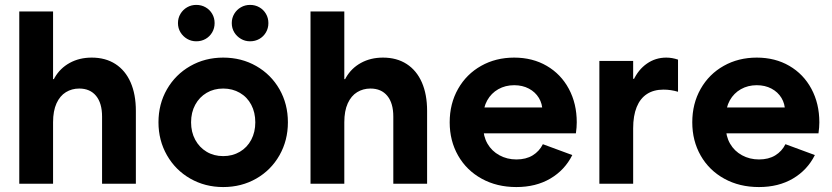

<svg xmlns="http://www.w3.org/2000/svg" viewBox="-20 -754 3416 788"><path d="M59.1 -707H197.8V0H59.1ZM305.2 -390.6Q274.9 -390.6 250.5 -375.7Q226.1 -360.8 211.9 -329.8Q197.8 -298.8 197.8 -252L182.1 -345.7V-429.2H213.4L182.1 -345.7Q182.1 -396.5 204.3 -435.3Q226.6 -474.1 266.1 -495.8Q305.7 -517.6 356.4 -517.6Q413.1 -517.6 453.9 -491.2Q494.6 -464.8 516.1 -415.8Q537.6 -366.7 537.6 -298.8V0H398.9V-275.4Q398.9 -330.6 374.3 -360.6Q349.6 -390.6 305.2 -390.6Z M630.4 -252Q630.4 -327.1 665.3 -387.7Q700.2 -448.2 760.9 -482.9Q821.7 -517.6 896 -517.6Q971.1 -517.6 1031.7 -482.9Q1092.3 -448.2 1127 -387.7Q1161.6 -327.1 1161.6 -252Q1161.6 -177.7 1127 -116.7Q1092.3 -55.7 1031.7 -21Q971.1 13.7 896 13.7Q821.7 13.7 760.9 -21Q700.2 -55.7 665.3 -116.7Q630.4 -177.7 630.4 -252ZM1027.8 -252Q1027.8 -292.5 1011.2 -324Q994.6 -355.5 964.4 -373Q934.1 -390.6 896 -390.6Q857.9 -390.6 828.1 -373Q798.3 -355.5 781.2 -324Q764.2 -292.5 764.2 -252Q764.2 -211.9 781.2 -180.4Q798.3 -148.9 828.1 -131.1Q857.8 -113.3 896 -113.3Q934.1 -113.3 964.3 -131Q994.6 -148.8 1011.2 -180.4Q1027.8 -211.9 1027.8 -252ZM710.4 -659.2Q710.4 -680.2 720.7 -697.3Q731 -714.4 748 -724.1Q765.1 -733.9 785.6 -733.9Q806.6 -733.9 823.7 -724.1Q840.8 -714.4 850.8 -697.3Q860.8 -680.2 860.8 -659.2Q860.8 -638.2 850.8 -621.1Q840.8 -604 823.7 -594.2Q806.6 -584.5 785.6 -584.5Q765.1 -584.5 748 -594.5Q731 -604.5 720.7 -621.3Q710.4 -638.2 710.4 -659.2ZM931.2 -659.2Q931.2 -680.2 941.4 -697.3Q951.7 -714.4 968.8 -724.1Q985.8 -733.9 1006.3 -733.9Q1027.3 -733.9 1044.4 -724.1Q1061.5 -714.4 1071.5 -697.3Q1081.5 -680.2 1081.5 -659.2Q1081.5 -638.2 1071.5 -621.1Q1061.5 -604 1044.4 -594.2Q1027.3 -584.5 1006.3 -584.5Q985.8 -584.5 968.8 -594.5Q951.7 -604.5 941.4 -621.3Q931.2 -638.2 931.2 -659.2Z M1254.4 -707H1393.1V0H1254.4ZM1500.5 -390.6Q1470.2 -390.6 1445.8 -375.7Q1421.4 -360.8 1407.2 -329.8Q1393.1 -298.8 1393.1 -252L1377.4 -345.7V-429.2H1408.7L1377.4 -345.7Q1377.4 -396.5 1399.7 -435.3Q1421.9 -474.1 1461.4 -495.8Q1501 -517.6 1551.8 -517.6Q1608.4 -517.6 1649.2 -491.2Q1689.9 -464.8 1711.4 -415.8Q1732.9 -366.7 1732.9 -298.8V0H1594.2V-275.4Q1594.2 -330.6 1569.6 -360.6Q1544.9 -390.6 1500.5 -390.6Z M1825.6 -252Q1825.6 -328.8 1860.1 -389.4Q1894.5 -449.9 1954.7 -483.7Q2014.8 -517.6 2090.3 -517.6Q2165.7 -517.6 2223.9 -483.7Q2282.1 -449.9 2314.6 -389.4Q2347.1 -328.8 2347.1 -252Q2347.1 -231.3 2343.6 -206.9H1907.1V-312.9H2213.2L2206.2 -298Q2206.2 -328.1 2191.6 -352.2Q2177 -376.3 2150.7 -390.3Q2124.3 -404.3 2090.3 -404.3Q2054 -404.3 2025 -387.9Q1996.1 -371.5 1979.6 -342Q1963.2 -312.5 1963.2 -273.7V-234.4Q1963.2 -194.8 1980.7 -164.3Q1998.3 -133.9 2029.7 -116.8Q2061.1 -99.6 2099.5 -99.6Q2138.7 -99.6 2166.1 -116.3Q2193.5 -133 2208 -162.2L2328.8 -117.6Q2297.9 -55.9 2238.7 -21.1Q2179.5 13.7 2099.2 13.7Q2019.1 13.7 1957 -20.6Q1894.8 -54.8 1860.2 -115.4Q1825.6 -176.1 1825.6 -252Z M2439.9 -503.9H2578.6V0H2439.9ZM2559.1 -325.7V-430.7H2594.2L2559.1 -325.7Q2559.1 -380.4 2579.3 -424.3Q2599.6 -468.3 2635 -492.9Q2670.4 -517.6 2714.4 -517.6Q2738.3 -517.6 2762.7 -509.3V-377.4Q2732.9 -386.2 2703.1 -386.2Q2663.1 -386.2 2635.3 -368.2Q2607.4 -350.1 2593 -314.5Q2578.6 -278.8 2578.6 -227.5Z M2821.2 -252Q2821.2 -328.8 2855.7 -389.4Q2890.1 -449.9 2950.3 -483.7Q3010.4 -517.6 3085.9 -517.6Q3161.3 -517.6 3219.5 -483.7Q3277.7 -449.9 3310.2 -389.4Q3342.7 -328.8 3342.7 -252Q3342.7 -231.3 3339.2 -206.9H2902.7V-312.9H3208.8L3201.8 -298Q3201.8 -328.1 3187.2 -352.2Q3172.6 -376.3 3146.3 -390.3Q3119.9 -404.3 3085.9 -404.3Q3049.6 -404.3 3020.6 -387.9Q2991.7 -371.5 2975.2 -342Q2958.8 -312.5 2958.8 -273.7V-234.4Q2958.8 -194.8 2976.4 -164.3Q2993.9 -133.9 3025.3 -116.8Q3056.7 -99.6 3095.1 -99.6Q3134.3 -99.6 3161.7 -116.3Q3189.1 -133 3203.6 -162.2L3324.4 -117.6Q3293.5 -55.9 3234.3 -21.1Q3175.2 13.7 3094.8 13.7Q3014.7 13.7 2952.6 -20.6Q2890.4 -54.8 2855.8 -115.4Q2821.2 -176.1 2821.2 -252Z"/></svg>

Font: Wanted Sans Std Variable
Style: Regular
Weight: 400
Designer: Original Design by Kil Hyung-jin and Kang Hanbin, Wanted Lab, Inc;
Foundry: Wanted Lab, Inc.
Version: Version 1.003;Glyphs 3.2 (3227)